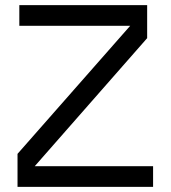

<svg xmlns="http://www.w3.org/2000/svg" viewBox="-20 -725 662 745"><path d="M48 0V-128L509 -652L514 -625H55V-705H551V-577L91 -53L86 -80H574V0Z"/></svg>

Font: TikTok Sans 24pt
Style: Regular
Weight: 400
Version: Version 4.000